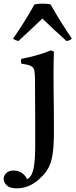

<svg xmlns="http://www.w3.org/2000/svg" viewBox="-96 -772 412 1047"><path d="M181 -497 198 -491Q197 -463 196.5 -436Q196 -409 196 -381Q196 -373 196 -341Q196 -309 196.5 -266Q197 -223 197.5 -178.5Q198 -134 198 -99.5Q198 -65 198 -51Q198 17 192 61Q186 105 173 133.5Q160 162 137 186Q73 255 -3 255Q-43 255 -59.5 238.5Q-76 222 -76 204Q-76 186 -62 172Q-48 158 -21 158Q1 158 20.5 169.5Q40 181 52 205Q69 197 78 175.5Q87 154 90.5 126Q94 98 95 72Q96 46 96 29Q96 8 96 -29Q96 -66 96 -110.5Q96 -155 95.5 -198.5Q95 -242 95 -277Q95 -312 95 -328Q95 -367 91.5 -386Q88 -405 72.5 -412.5Q57 -420 20 -425Q17 -439 20 -451Q62 -459 101.5 -470Q141 -481 181 -497ZM135 -671Q105 -642 72 -611Q39 -580 4 -548Q-3 -550 -10.5 -553Q-18 -556 -25 -561Q4 -602 36.5 -654Q69 -706 92 -748Q102 -750 113 -751Q124 -752 136 -752Q148 -752 159 -751Q170 -750 180 -748Q203 -706 235.5 -654Q268 -602 296 -561Q284 -551 267 -548Q231 -580 198 -611Q165 -642 135 -671Z"/></svg>

Font: Castoro
Style: Regular
Weight: 400
Designer: John Hudson
Foundry: Tiro Typeworks Ltd.
Version: Version 2.04